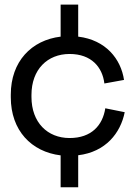

<svg xmlns="http://www.w3.org/2000/svg" viewBox="-20 -664 590 836"><path d="M244 -644V-504.5C117 -489 27 -396.5 27 -252V-240.5C27 -95.5 117 -3 244 12.5V151.5H320.5V12C440.5 -2.5 505 -85 523 -175.5L438.5 -192.5C427 -118.5 378.5 -63 283 -63C187 -63 117 -130.5 117 -242V-250.5C117 -362 187 -429 283 -429C378.5 -429 426 -371 434.5 -300.5L520 -316C506.5 -407 441 -490 320.5 -504.5V-644Z"/></svg>

Font: MCL Standard
Style: Regular
Weight: 400
Designer: Květoslav Bartoš
Foundry: Florian Karsten
Version: Version 1.001;Glyphs 3.2.3 (3260)